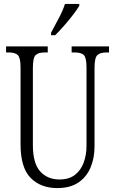

<svg xmlns="http://www.w3.org/2000/svg" viewBox="-20 -951 589 981"><path d="M273 10Q188 10 136.5 -42Q85 -94 85 -215V-607Q85 -656 71 -669.5Q57 -683 25 -683H11V-714H224V-683H208Q176 -683 162 -669.5Q148 -656 148 -603V-210Q148 -116 185.5 -75Q223 -34 284 -34Q333 -34 363.5 -58Q394 -82 408 -121.5Q422 -161 422 -205V-606Q422 -656 408.5 -669.5Q395 -683 362 -683H346V-714H537V-683H524Q491 -683 477 -669Q463 -655 463 -604V-203Q463 -142 442 -93.5Q421 -45 379 -17.5Q337 10 273 10ZM241 -784Q263 -825 282 -861Q301 -897 312 -931H385V-921Q375 -904 354.5 -877Q334 -850 309 -821.5Q284 -793 262 -771H241Z"/></svg>

Font: Noto Serif Ethiopic ExtraCondensed Light
Style: Regular
Weight: 300
Width: 2
Designer: Monotype Design Team
Foundry: Monotype Imaging Inc.
Version: Version 2.102; ttfautohint (v1.8.4.7-5d5b)